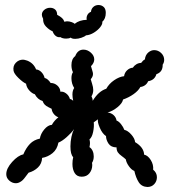

<svg xmlns="http://www.w3.org/2000/svg" viewBox="-20 -746 675 766"><path d="M572 -537Q583 -546 595 -546Q611 -546 623 -534.5Q635 -523 635 -507Q635 -497 629 -488Q630 -459 604 -450Q597 -426 571 -422Q567 -412 558.5 -406Q550 -400 540 -399Q532 -384 513 -370.5Q494 -357 471 -349Q468 -334 449 -318.5Q430 -303 409 -297Q423 -296 433 -287Q443 -278 445 -265Q454 -262 463 -250.5Q472 -239 476 -228Q490 -225 504 -209Q518 -193 519 -179Q554 -158 555 -129Q570 -126 581.5 -107.5Q593 -89 591 -69Q606 -57 606 -39Q606 -23 595.5 -11.5Q585 0 568 0Q545 -1 533.5 -19Q522 -37 516 -64Q505 -68 494.5 -82.5Q484 -97 482 -110Q476 -116 465.5 -123.5Q455 -131 450 -138.5Q445 -146 445 -158Q423 -158 413 -173Q403 -188 403 -203Q388 -213 378 -236.5Q368 -260 371 -270L354 -258Q356 -241 351.5 -219.5Q347 -198 337 -190Q339 -182 339 -175Q339 -169 337 -159Q345 -154 349.5 -144Q354 -134 354 -122Q354 -107 347 -96Q348 -93 348 -87Q348 -69 337 -55Q326 -41 306 -41Q287 -41 278 -55.5Q269 -70 269 -92Q269 -106 272 -119Q261 -130 261 -162Q261 -181 265 -200Q269 -219 275 -229V-230Q264 -215 246 -199Q228 -183 213 -177Q208 -150 189.5 -135Q171 -120 148 -116Q147 -93 131.5 -78Q116 -63 94 -57Q89 -51 80 -38.5Q71 -26 62 -21Q53 -15 43 -15Q29 -15 17 -25.5Q5 -36 5 -51Q5 -74 28.5 -100Q52 -126 73 -130Q84 -156 99.5 -172Q115 -188 139 -193Q142 -212 156.5 -229.5Q171 -247 187 -248Q191 -256 198.5 -264.5Q206 -273 213 -278Q202 -282 194.5 -291.5Q187 -301 186 -312Q182 -314 173 -318.5Q164 -323 158.5 -328.5Q153 -334 150 -343Q130 -349 119 -370Q108 -373 97 -385Q86 -397 84 -412Q71 -418 53.5 -435Q36 -452 34 -464Q31 -483 43 -495.5Q55 -508 72 -508Q77 -508 89 -504Q114 -494 124 -469Q136 -468 145.5 -458Q155 -448 158 -435Q164 -434 170.5 -428.5Q177 -423 182 -415Q197 -415 208.5 -405Q220 -395 221 -380Q232 -382 243.5 -373.5Q255 -365 259 -351Q266 -350 272 -344Q269 -358 269 -369Q269 -385 276 -395Q265 -412 265 -434Q265 -449 271 -458Q265 -470 265 -486Q265 -511 280 -522Q290 -548 313 -548Q329 -548 342.5 -536Q356 -524 356 -509Q356 -495 343 -482Q345 -474 348 -465Q351 -456 351 -451Q351 -440 342 -430Q343 -425 347.5 -411.5Q352 -398 352 -387Q352 -373 345 -362Q350 -352 350 -344Q373 -382 404 -392Q415 -412 435.5 -426Q456 -440 475 -442Q477 -456 487 -465.5Q497 -475 510 -476Q515 -484 524 -489.5Q533 -495 543 -495Q550 -505 558 -509Q560 -527 572 -537ZM152 -671Q147 -681 147 -687Q147 -699 157 -707Q167 -715 180 -715Q192 -715 200 -708Q208 -701 208 -687Q221 -680 227.5 -674Q234 -668 237 -659Q243 -661 248 -661Q256 -661 265 -658Q274 -655 278 -651Q296 -666 326 -667Q324 -677 328.5 -686Q333 -695 343 -699Q344 -711 352.5 -718.5Q361 -726 373 -726Q386 -726 395 -717Q402 -709 402 -695Q402 -671 388 -659Q390 -651 380.5 -638.5Q371 -626 355 -616Q339 -606 323 -605Q318 -600 305 -595.5Q292 -591 280 -591Q267 -591 262 -596Q256 -592 244 -592Q229 -592 221 -598Q211 -596 202.5 -602.5Q194 -609 190 -621Q176 -627 163.5 -640Q151 -653 152 -671Z"/></svg>

Font: Pangolin
Style: Regular
Weight: 400
Designer: Kevin Burke
Foundry: Google, Inc.
Version: Version 1.101